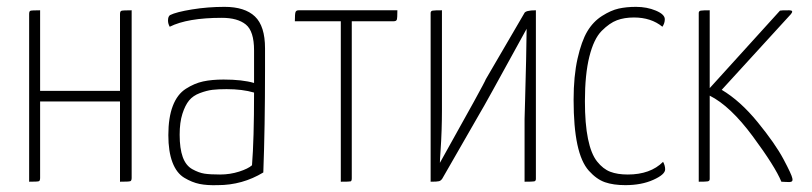

<svg xmlns="http://www.w3.org/2000/svg" viewBox="-20 -530 2367 560"><path d="M364 -11Q364 -3 360 -1.5Q356 0 330 0V-234H97V-11Q97 -3 93.5 -1.5Q90 0 65 0V-489Q65 -497 68.5 -498.5Q72 -500 97 -500V-265H330V-489Q330 -497 334 -498.5Q338 -500 364 -500Z M470 -470Q470 -482 476 -486Q494 -495 540 -502.5Q586 -510 635 -510Q694 -510 723.5 -482Q753 -454 753 -389V-325Q753 -160 748 -27Q687 10 615 10Q584 11 562 6.5Q540 2 517.5 -11.5Q495 -25 483 -56.5Q471 -88 471 -136Q471 -187 484 -221Q497 -255 522 -271Q547 -287 572.5 -292.5Q598 -298 632 -298Q687 -298 721 -288V-383Q721 -439 697 -458.5Q673 -478 627 -478Q527 -478 475 -452Q470 -461 470 -470ZM721 -260Q687 -270 641 -270Q616 -270 599.5 -268Q583 -266 563 -258.5Q543 -251 531.5 -237Q520 -223 512 -198Q504 -173 504 -137Q504 -97 513 -72Q522 -47 541 -36.5Q560 -26 576.5 -23.5Q593 -21 622 -21Q651 -21 677.5 -29.5Q704 -38 715 -48Q721 -123 721 -260Z M1006 -468V-10Q1006 -2 1002.5 -1Q999 0 974 0V-468H840Q840 -490 842 -495Q844 -500 851 -500H1139Q1139 -478 1137.5 -473Q1136 -468 1128 -468Z M1509 -491Q1512 -500 1543 -500V-8Q1543 -2 1538 -1Q1533 0 1510 0V-183Q1510 -184 1511.5 -237Q1513 -290 1514.5 -355Q1516 -420 1516 -446Q1386 -209 1382 -204L1270 -9Q1266 -3 1260.5 -1.5Q1255 0 1236 0V-492Q1236 -498 1242 -499Q1248 -500 1269 -500V-207Q1269 -181 1268 -150Q1267 -119 1265 -91Q1263 -63 1263 -55Q1394 -289 1397 -299Z M1919 -474Q1919 -462 1912 -452Q1879 -479 1829 -479Q1801 -479 1779.5 -471Q1758 -463 1735 -440Q1712 -417 1699 -365Q1686 -313 1686 -235Q1686 -169 1695 -125Q1704 -81 1721.5 -59Q1739 -37 1760 -29Q1781 -21 1811 -21Q1877 -21 1914 -58Q1920 -47 1920 -36Q1920 -21 1885.5 -5.5Q1851 10 1804 10Q1769 10 1744.5 1.5Q1720 -7 1697.5 -32Q1675 -57 1664 -108.5Q1653 -160 1653 -239Q1653 -308 1664.5 -359Q1676 -410 1693 -438.5Q1710 -467 1736 -483.5Q1762 -500 1784.5 -505Q1807 -510 1835 -510Q1867 -510 1893 -499Q1919 -488 1919 -474Z M2018 -492Q2018 -498 2024 -499Q2030 -500 2050 -500V-273L2255 -499Q2257 -500 2282 -500Q2296 -500 2287 -489L2085 -268Q2139 -236 2190 -173.5Q2241 -111 2265 -66Q2289 -21 2291 -10Q2294 1 2282 1Q2278 1 2269 0.5Q2260 0 2259 0Q2241 -44 2175.5 -132.5Q2110 -221 2050 -251V-57V-8Q2050 -2 2044 -1Q2038 0 2018 0Z"/></svg>

Font: Yanone Kaffeesatz Thin
Style: Regular
Weight: 250
Designer: Yanone (Cyrillic: Daniel Pouzeot)
Foundry: Yanone
Version: Version 1.003;PS 001.003;hotconv 1.0.88;makeotf.lib2.5.64775